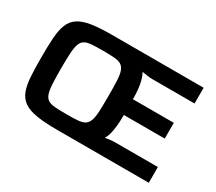

<svg xmlns="http://www.w3.org/2000/svg" viewBox="-125 -946 1357 1204"><g transform="rotate(30 553.5 -344.0)"><path d="M383 0Q292 0 233.5 -9.5Q175 -19 141.5 -42Q108 -65 92.5 -104.5Q77 -144 73 -203Q69 -262 69 -344Q69 -426 73 -485.5Q77 -545 92.5 -584Q108 -623 141.5 -646Q175 -669 233.5 -678.5Q292 -688 383 -688H1046V-574H743Q725 -574 704.5 -576.5Q684 -579 665 -583Q677 -561 684 -534.5Q691 -508 694.5 -475.5Q698 -443 698 -404H994V-290H698Q698 -249 695 -215.5Q692 -182 685.5 -155Q679 -128 666 -106Q683 -110 703.5 -112Q724 -114 743 -114H1046V0ZM383 -114Q433 -114 465 -116.5Q497 -119 515 -130Q533 -141 542 -165.5Q551 -190 553 -233.5Q555 -277 555 -344Q555 -411 553 -454.5Q551 -498 542 -522.5Q533 -547 515 -558Q497 -569 465 -571.5Q433 -574 383 -574Q333 -574 301 -571.5Q269 -569 251 -558Q233 -547 224.5 -522.5Q216 -498 213.5 -454.5Q211 -411 211 -344Q211 -277 213.5 -233.5Q216 -190 224.5 -165.5Q233 -141 251 -130Q269 -119 301 -116.5Q333 -114 383 -114Z"/></g></svg>

Font: Saira SemiExpanded SemiBold
Style: Regular
Weight: 600
Width: 6
Designer: Hector Gatti with collaboration of the Omnibus-Type team
Foundry: Omnibus-Type
Version: Version 1.101